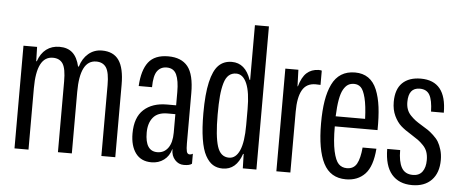

<svg xmlns="http://www.w3.org/2000/svg" viewBox="-50 -847 2332 974"><g transform="rotate(5 1116.5 -359.5)"><path d="M50.8 0V-522.9H120.1L122.1 -450.2H125Q138.7 -490.7 166.7 -512Q194.8 -533.2 233.9 -533.2Q275.4 -533.2 300.3 -510.7Q325.2 -488.3 335.9 -441.9H339.8Q352.1 -483.9 381.1 -508.5Q410.2 -533.2 450.2 -533.2Q508.8 -533.2 536.4 -493.4Q564 -453.6 564 -369.1V0H493.2V-360.8Q493.2 -424.8 476.8 -450Q460.4 -475.1 425.8 -475.1Q342.8 -475.1 342.8 -313V0H272V-360.8Q272 -425.3 255.9 -450.2Q239.7 -475.1 205.1 -475.1Q122.1 -475.1 122.1 -313V0Z M748.5 9.8Q695.8 9.8 668.2 -27.3Q640.6 -64.5 640.6 -127.9Q640.6 -209.5 684.1 -249.3Q727.5 -289.1 801.8 -289.1H848.6V-356.9Q848.6 -415 834.5 -445.6Q820.3 -476.1 784.7 -476.1Q753.9 -476.1 736.6 -452.6Q719.2 -429.2 718.8 -370.1H650.9Q655.3 -451.2 687 -492.2Q718.8 -533.2 787.6 -533.2Q854.5 -533.2 887.2 -492.7Q919.9 -452.1 919.9 -356.9V-101.1Q919.9 -74.2 923.3 -60.5Q926.8 -46.9 939 -46.9Q946.3 -46.9 954.6 -51.8V-1Q943.4 8.8 913.6 8.8Q886.7 8.8 868.2 -11.7Q849.6 -32.2 849.6 -64V-65.9H848.6Q838.9 -30.3 812 -10.3Q785.2 9.8 748.5 9.8ZM711.9 -138.2Q711.9 -43.9 773.9 -43.9Q808.1 -43.9 828.4 -71.5Q848.6 -99.1 848.6 -149.9V-244.1H808.6Q758.8 -244.1 735.4 -215.3Q711.9 -186.5 711.9 -138.2Z M1111.3 9.8Q1082.5 9.8 1061.3 -3.4Q1040 -16.6 1023.4 -46.9Q1006.8 -77.1 998.3 -130.9Q989.7 -184.6 989.7 -261.2Q989.7 -359.4 1003.7 -419.9Q1017.6 -480.5 1043.9 -506.8Q1070.3 -533.2 1111.3 -533.2Q1180.2 -533.2 1208.5 -450.2H1211.4V-729H1282.7V0H1213.4L1211.4 -73.2H1208.5Q1180.7 9.8 1111.3 9.8ZM1062.5 -261.2Q1062.5 -150.4 1078.9 -99.1Q1095.2 -47.9 1138.7 -47.9Q1173.3 -47.9 1192.4 -90.6Q1211.4 -133.3 1211.4 -220.2V-301.8Q1211.4 -387.7 1192.4 -431.9Q1173.3 -476.1 1138.7 -476.1Q1116.2 -476.1 1101.1 -462.9Q1085.9 -449.7 1077.6 -421.4Q1069.3 -393.1 1065.9 -355.2Q1062.5 -317.4 1062.5 -261.2Z M1384.3 0V-522.9H1450.7L1453.6 -439H1455.6Q1468.8 -486.3 1492.7 -508.1Q1516.6 -529.8 1552.7 -530.8Q1564.5 -530.8 1569.3 -528.8V-456.1Q1566.4 -456.1 1558.1 -456.5Q1549.8 -457 1544.4 -457Q1497.6 -457 1476.6 -419.9Q1455.6 -382.8 1455.6 -310.1V0Z M1738.8 9.8Q1659.7 9.8 1624.3 -59.1Q1588.9 -127.9 1588.9 -262.2Q1588.9 -327.6 1596.9 -376.7Q1605 -425.8 1622.3 -461.7Q1639.6 -497.6 1668.7 -515.9Q1697.8 -534.2 1738.8 -534.2Q1778.8 -534.2 1806.6 -514.9Q1834.5 -495.6 1850.1 -457.8Q1865.7 -419.9 1872.1 -369.9Q1878.4 -319.8 1877.4 -252.9H1659.7Q1659.7 -174.3 1669.9 -127.4Q1680.2 -80.6 1696.8 -63.7Q1713.4 -46.9 1738.8 -46.9Q1773.4 -46.9 1789.1 -74.7Q1804.7 -102.5 1809.6 -158.2H1879.9Q1873 -67.9 1836.2 -29.1Q1799.3 9.8 1738.8 9.8ZM1659.7 -304.2H1809.6Q1807.1 -371.6 1797.1 -410.6Q1787.1 -449.7 1773.2 -462.9Q1759.3 -476.1 1738.8 -476.1Q1721.2 -476.1 1708.3 -468.3Q1695.3 -460.4 1684.6 -441.7Q1673.8 -422.9 1667.7 -388.7Q1661.6 -354.5 1659.7 -304.2Z M2075.7 9.8Q2008.8 9.8 1971.9 -33.2Q1935.1 -76.2 1934.6 -162.1H2000.5Q2000.5 -103.5 2017.8 -72.8Q2035.2 -42 2075.7 -42Q2107.4 -42 2123.5 -63.7Q2139.6 -85.4 2139.6 -123Q2139.6 -146.5 2133.3 -164.6Q2127 -182.6 2112.5 -197.5Q2098.1 -212.4 2085.7 -221.4Q2073.2 -230.5 2049.8 -245.1Q2016.6 -265.1 1996.3 -283.2Q1976.1 -301.3 1961.4 -332Q1946.8 -362.8 1946.8 -402.8Q1946.8 -467.3 1980.2 -499.8Q2013.7 -532.2 2073.7 -532.2Q2204.6 -532.2 2204.6 -370.1H2139.6Q2138.2 -427.7 2123.3 -454.3Q2108.4 -481 2072.8 -481Q2015.6 -481 2015.6 -408.2Q2015.6 -387.2 2021.7 -370.6Q2027.8 -354 2041 -340.3Q2054.2 -326.7 2066.4 -317.6Q2078.6 -308.6 2099.6 -295.9Q2120.1 -283.7 2131.3 -276.1Q2142.6 -268.6 2159.9 -252.7Q2177.2 -236.8 2186.5 -221.4Q2195.8 -206.1 2203.1 -182.1Q2210.4 -158.2 2210.4 -129.9Q2210.4 -64 2174.8 -27.1Q2139.2 9.8 2075.7 9.8Z"/></g></svg>

Font: Lumene Sans Condensed
Style: Regular
Weight: 400
Width: 3
Designer: Deni Anggara
Version: Version 1.003;Glyphs 3.1.2 (3151)